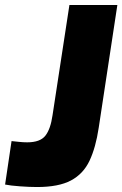

<svg xmlns="http://www.w3.org/2000/svg" viewBox="-42 -743 492 773"><path d="M107.5 10Q77 10 38.8 7.2Q0.5 4.5 -21.5 0L4.5 -175Q18 -173.5 35 -171.8Q52 -170 67.5 -170Q119.5 -170 140.5 -196.5Q161.5 -223 169.5 -279L237.5 -723H430.5L355.5 -229Q343.5 -149 318.5 -96Q293.5 -43 243.8 -16.5Q194 10 107.5 10Z"/></svg>

Font: Public Sans Black
Style: Italic
Weight: 900
Italic angle: -8°
Designer: The Public Sans project authors (U.S. Web Design System). Libre Franklin designed by Pablo Impallari and Rodrigo Fuenzal
Version: Version 1.007; ttfautohint (v1.8.1) -l 8 -r 50 -G 200 -x 14 